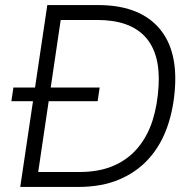

<svg xmlns="http://www.w3.org/2000/svg" viewBox="-20 -739 761 759"><path d="M60 0 167 -719H367Q523 -719 602 -635.5Q681 -552 672 -397Q667 -311 641.5 -238Q616 -165 568.5 -112Q521 -59 451.5 -29.5Q382 0 289 0ZM131 -59H293Q372 -59 429.5 -84Q487 -109 525.5 -155.5Q564 -202 583.5 -264Q603 -326 607 -401Q614 -529 553 -594.5Q492 -660 365 -660H220ZM25 -339 33 -393H374L366 -339Z"/></svg>

Font: Nunitoga
Style: Light Italic
Weight: 300
Italic angle: -9°
Designer: Vernon Adams
Foundry: Vernon Adams
Version: Version 1.0